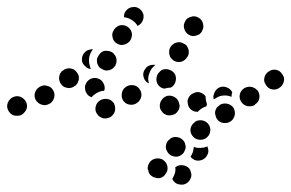

<svg xmlns="http://www.w3.org/2000/svg" viewBox="-46 -300 818 539"><path d="M447 169Q456 162 467 164Q479 165 486 174Q489 179 490 184Q492 189 491 195Q490 200 487 205Q485 209 480 213Q471 220 459 218Q448 217 441 208Q440 206 439 205Q438 203 438 201Q438 201 438 201Q444 192 446 182Q447 176 446 169Q447 169 447 169Q447 169 447 169ZM412 149Q408 146 402 145Q397 144 392 145Q380 147 374 156Q367 166 369 177H370Q371 183 373 187Q376 192 381 195Q385 198 391 199Q396 201 402 200Q413 198 419 188Q426 179 424 168V167Q423 162 420 157Q417 153 412 149ZM498 112Q498 116 497 119Q496 129 490 138Q490 139 489 140Q491 143 494 145Q497 147 500 149Q510 153 521 149Q531 145 536 135Q539 130 539 124Q539 119 537 114Q537 113 537 112Q536 112 536 111Q532 113 527 114Q517 116 507 115Q502 114 498 112ZM464 134Q469 131 471 126Q474 121 475 116Q476 111 474 105Q473 100 470 96Q463 87 452 85Q441 83 432 89V90Q427 93 424 97Q421 102 420 107Q419 113 420 118Q422 123 425 128Q431 137 442 139Q453 142 463 135Q463 135 464 135Q464 134 464 134ZM540 50Q537 45 532 42Q527 39 522 38Q517 37 511 38Q506 39 501 42V43Q492 49 489 60Q487 72 494 81Q497 85 501 88Q506 91 511 92Q517 93 522 92Q527 91 532 88Q542 81 544 70Q546 59 540 50ZM613 23Q614 18 613 12Q612 7 609 2Q602 -7 591 -9Q580 -11 570 -5V-4Q565 -1 562 3Q559 8 558 13Q557 19 559 24Q560 29 563 34Q569 43 580 45Q592 47 601 41Q606 38 609 33Q612 28 613 23ZM277 0Q276 -5 274 -10Q271 -14 266 -18Q262 -21 256 -22Q251 -23 246 -22H245Q234 -20 227 -11Q221 -2 222 9Q223 15 226 19Q229 24 233 27Q238 30 243 32Q249 33 254 32Q266 30 272 21Q279 12 277 0ZM-26 -1Q-26 -13 -18 -21Q-11 -29 1 -30Q13 -30 21 -22Q29 -15 30 -3Q30 8 22 16Q15 25 3 25Q-9 26 -17 18Q-25 10 -26 -1ZM454 11Q457 7 458 1Q459 -4 457 -9Q456 -15 453 -19Q450 -24 445 -27Q435 -33 424 -31Q413 -28 407 -18Q404 -14 403 -8Q402 -3 403 2Q404 8 408 12Q411 17 415 20H416Q425 26 437 23Q448 21 454 11ZM481 -20Q483 -26 486 -30Q489 -34 494 -37H495Q504 -43 514 -41Q525 -38 531 -30Q531 -20 534 -11Q535 -9 535 -8Q535 -6 534 -4Q534 -3 533 -1Q531 -1 529 0Q519 4 512 11Q510 13 509 14Q501 14 495 11Q488 7 484 0Q482 -4 481 -10Q480 -15 481 -20ZM678 -45Q674 -49 670 -52Q665 -55 660 -56Q655 -57 649 -56Q644 -55 639 -52Q629 -45 627 -34Q625 -23 632 -13Q635 -9 639 -6Q644 -3 649 -2Q655 -1 660 -2Q666 -3 670 -6V-7Q680 -13 682 -24Q684 -35 678 -45ZM103 -47Q100 -52 96 -55Q91 -58 86 -59Q81 -61 75 -60Q70 -59 65 -56Q55 -50 52 -39Q49 -28 55 -18Q58 -14 63 -10Q67 -7 72 -6Q78 -4 83 -5Q88 -6 93 -9H94Q103 -15 106 -26Q109 -37 103 -47ZM345 -51Q338 -60 327 -61Q315 -62 306 -55Q297 -48 296 -37Q294 -25 301 -16Q308 -7 320 -6Q331 -5 340 -12Q349 -19 351 -31Q352 -42 345 -51ZM558 -23H557Q556 -22 554 -21Q553 -26 553 -30Q554 -35 556 -40Q561 -51 571 -55Q582 -59 592 -54Q597 -52 600 -49Q604 -45 606 -41Q606 -39 605 -38Q604 -33 604 -28Q600 -30 595 -31Q585 -33 575 -31Q566 -29 558 -23ZM193 -61 194 -62Q197 -72 207 -78Q217 -83 228 -80Q239 -77 244 -67Q250 -57 247 -46H246Q246 -46 246 -45Q246 -45 246 -45Q244 -45 242 -45Q232 -43 224 -38Q217 -34 211 -27Q206 -29 202 -32Q198 -36 196 -40Q193 -45 193 -50Q192 -56 193 -61ZM751 -72Q752 -77 751 -83Q749 -88 746 -92Q740 -102 729 -104Q717 -106 708 -99Q703 -96 700 -91Q697 -87 696 -81Q695 -76 696 -71Q698 -65 701 -61Q707 -51 718 -49Q730 -47 739 -54Q744 -57 747 -62Q750 -67 751 -72ZM395 -88Q397 -94 401 -97Q404 -101 409 -104Q414 -106 420 -106Q425 -106 430 -104Q441 -100 446 -90Q450 -79 446 -69V-68Q444 -64 441 -60Q438 -56 433 -54Q426 -54 419 -52Q417 -52 415 -51Q414 -51 413 -52Q412 -52 411 -52Q400 -56 395 -67Q391 -77 395 -88ZM175 -87Q173 -93 169 -98Q166 -102 161 -105Q157 -107 151 -108Q146 -109 140 -107Q135 -106 131 -102H130Q126 -99 123 -94Q121 -89 120 -84Q119 -78 121 -73Q122 -68 126 -63Q129 -59 134 -56Q139 -54 144 -53Q149 -52 155 -54Q160 -55 164 -59H165Q167 -61 169 -63Q171 -65 172 -67V-68Q173 -71 175 -75Q176 -81 175 -87ZM390 -118Q388 -118 387 -118Q385 -118 384 -118Q378 -118 373 -116Q368 -114 364 -110V-109Q356 -101 356 -90Q357 -78 365 -70Q367 -69 368 -68Q370 -67 372 -66Q371 -71 370 -77Q370 -87 374 -96Q377 -105 384 -112Q387 -115 390 -118ZM227 -122Q229 -117 232 -112Q236 -108 241 -106Q245 -103 251 -102Q256 -102 261 -103Q267 -105 271 -108Q275 -112 278 -116V-117Q281 -122 281 -127Q282 -133 280 -138Q279 -143 275 -147Q272 -152 267 -154Q262 -157 257 -157Q252 -158 246 -157Q241 -155 237 -152Q233 -148 230 -143Q227 -138 226 -133Q226 -127 227 -122ZM204 -160Q198 -159 194 -155L193 -154Q185 -147 184 -135Q183 -124 191 -116Q195 -112 199 -109Q204 -107 209 -106Q207 -111 206 -116Q203 -126 204 -136Q205 -145 210 -154Q212 -158 215 -162Q209 -162 204 -160ZM430 -146Q431 -140 435 -136Q438 -132 443 -129Q453 -124 464 -127Q475 -131 480 -141H481Q483 -146 484 -151Q484 -157 483 -162Q481 -167 478 -172Q474 -176 469 -178Q459 -184 448 -180Q438 -177 432 -167Q429 -162 429 -156Q428 -151 430 -146ZM282 -178Q287 -175 292 -174Q297 -173 303 -175Q308 -176 312 -179Q317 -182 320 -187Q326 -197 324 -208Q321 -219 312 -225Q307 -228 302 -229Q296 -230 291 -229Q286 -228 281 -224Q277 -221 274 -217V-216Q267 -207 270 -195Q272 -184 282 -178ZM483 -203Q488 -200 493 -199Q499 -198 504 -200Q509 -201 514 -204Q518 -207 521 -212V-213Q527 -222 524 -233Q522 -244 512 -250Q507 -253 502 -254Q496 -255 491 -253Q486 -252 481 -249Q477 -246 474 -241V-240Q468 -231 471 -220Q474 -209 483 -203ZM307 -269 308 -270Q315 -279 326 -280Q337 -282 346 -275Q355 -268 357 -257Q358 -245 351 -236Q349 -233 346 -231Q343 -229 340 -227Q339 -229 338 -231Q332 -239 324 -244Q316 -249 307 -251Q304 -251 302 -252Q302 -256 303 -261Q304 -265 307 -269Z"/></svg>

Font: FRB American Cursive Guidelines Dotted Ultra
Style: Bold Italic
Weight: 1000
Italic angle: -25°
Version: Version 2.0;Modular Font Editor K font №1